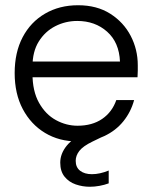

<svg xmlns="http://www.w3.org/2000/svg" viewBox="-20 -528 597 733"><path d="M276 12Q206 12 152 -20.5Q98 -53 67 -111.5Q36 -170 36 -249Q36 -328 66.5 -386Q97 -444 152 -476Q207 -508 278 -508Q350 -508 401 -475.5Q452 -443 479 -391Q506 -339 506 -279Q506 -269 506 -258Q506 -247 505 -233H90V-293H438Q435 -366 389 -407Q343 -448 275 -448Q230 -448 191 -428Q152 -408 128 -369.5Q104 -331 104 -274V-247Q104 -180 129 -135.5Q154 -91 193.5 -69.5Q233 -48 276 -48Q332 -48 370 -74Q408 -100 424 -146H492Q480 -101 451 -65Q422 -29 378 -8.5Q334 12 276 12ZM323 185Q295 185 269 176Q243 167 226.5 146.5Q210 126 210 93Q210 59 234.5 28.5Q259 -2 318 -29L373 -54L392 -16L332 13Q297 30 283 48Q269 66 269 86Q269 111 286 124Q303 137 331 137Q361 137 395 123V172Q379 178 360 181.5Q341 185 323 185Z"/></svg>

Font: Host Grotesk Light
Style: Regular
Weight: 300
Designer: Doukan Karapınar
Foundry: Element Type
Version: Version 1.003